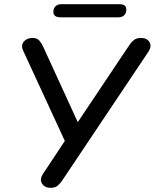

<svg xmlns="http://www.w3.org/2000/svg" viewBox="-20 -894 742 921"><path d="M223 7Q194 7 181.5 -13.5Q169 -34 187 -61L291 -218L92 -649Q79 -675 93.5 -693.5Q108 -712 136 -712Q158 -712 169 -699Q180 -686 188 -668L353 -308L602 -680Q610 -692 622.5 -702Q635 -712 656 -712Q685 -712 697 -692Q709 -672 692 -646L277 -26Q268 -13 256 -3Q244 7 223 7ZM271 -811Q236 -811 236 -837Q236 -854 246.5 -864Q257 -874 274 -874H552Q586 -874 586 -848Q586 -831 576 -821Q566 -811 548 -811Z"/></svg>

Font: Nunito SemiBold
Style: Italic
Weight: 600
Italic angle: -9°
Designer: Vernon Adams
Foundry: Vernon Adams
Version: Version 3.601; ttfautohint (v1.8.2.53-6de2)